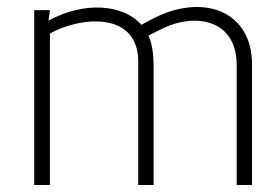

<svg xmlns="http://www.w3.org/2000/svg" viewBox="-20 -530 777 550"><path d="M78 -501V0H123V-434C208 -482 376 -500 376 -353V0H420V-342C420 -372 416 -407 405 -428L447 -449C538 -493 658 -476 658 -343V0H702V-346C702 -493 571 -548 431 -483C429 -482 399 -467 385 -459C333 -518 222 -527 119 -471L123 -501Z"/></svg>

Font: Advent Pro
Style: Light
Weight: 300
Designer: Andreas Kalpakidis
Foundry: Andreas Kalpakidis
Version: Version 2.002 2007